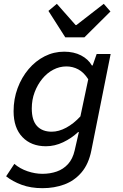

<svg xmlns="http://www.w3.org/2000/svg" viewBox="-20 -771 640 1003"><path d="M202 212Q141 212 93.5 194.5Q46 177 12 150L55 85Q84 110 123.5 123.5Q163 137 202 137Q242 137 276.5 125Q311 113 335.5 86Q360 59 370 15L392 -81H388Q354 -49 310 -28Q266 -7 220 -7Q143 -7 97 -55Q51 -103 51 -190Q51 -254 72 -310.5Q93 -367 129.5 -410Q166 -453 213.5 -477Q261 -501 315 -501Q366 -501 403.5 -481.5Q441 -462 460 -429H464L485 -489H558L457 16Q443 86 406 129.5Q369 173 316.5 192.5Q264 212 202 212ZM250 -83Q287 -83 326 -104Q365 -125 400 -163L441 -357Q418 -393 389 -408.5Q360 -424 327 -424Q291 -424 258.5 -407Q226 -390 201 -359.5Q176 -329 161 -289.5Q146 -250 146 -204Q146 -142 173.5 -112.5Q201 -83 250 -83ZM321 -576 233 -714 277 -751 375 -640H379L522 -751L557 -711L421 -576Z"/></svg>

Font: Source Code Pro ExtraLight Medium
Style: Italic
Weight: 500
Italic angle: -11°
Monospace: yes
Version: Version 1.016;hotconv 1.0.116;makeotfexe 2.5.65601